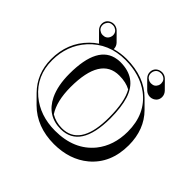

<svg xmlns="http://www.w3.org/2000/svg" viewBox="-195 -970 1245 1245"><g transform="rotate(45 427.5 -347.0)"><path d="M564 -703.1Q564 -739.7 597.2 -754.9Q609.4 -759.8 622.1 -759.8Q646 -758.8 662.6 -743.2L718.8 -686.5Q734.9 -668.9 735.4 -646.5Q735.4 -611.3 703.1 -595.7Q690.9 -590.3 678.7 -590.3Q653.8 -591.3 636.7 -607.4L580.1 -664.1Q564.5 -681.2 564 -703.1ZM122.1 -703.1Q122.1 -739.3 154.3 -754.4Q166.5 -759.8 179.2 -759.8Q203.6 -758.8 220.7 -743.2L276.9 -686.5Q293 -669.4 293.5 -646.5Q293.5 -644.5 293.5 -643.6Q343.3 -657.7 397 -658.2Q562 -657.7 657.7 -562L714.4 -505.4Q803.2 -415.5 803.7 -272.5Q803.7 -106.4 692.4 -12.7Q598.1 65.9 454.6 66.4Q296.4 65.9 197.3 -32.2L141.1 -88.9Q52.7 -178.7 51.8 -310.1Q51.8 -461.4 151.4 -560.5Q174.8 -584 201.7 -601.6Q197.8 -604.5 194.8 -607.4L138.2 -664.1Q122.6 -681.2 122.1 -703.1ZM440.4 -548.3Q270 -548.3 269.5 -272.5Q269.5 -271 269.5 -270.5Q270 -143.6 317.4 -70.3Q361.3 -43.5 418 -43Q576.7 -43 585.4 -280.8Q585.9 -295.4 585.9 -310.1Q585.4 -455.1 544.4 -524.9Q502.4 -548.3 440.4 -548.3ZM736.8 -329.1Q736.8 -492.7 622.1 -580.1Q532.2 -647.5 397 -647.9Q244.1 -647.9 148.4 -543Q62.5 -447.8 62 -310.1Q62 -167.5 166 -79.1Q260.3 -0.5 397.9 0Q573.7 0 667 -114.7Q736.3 -201.7 736.8 -329.1ZM383.8 -615.2Q531.2 -615.2 574.7 -480Q595.7 -413.1 596.2 -310.1Q594.7 -34.2 418 -33.2Q293.5 -33.2 237.8 -147.5Q203.1 -220.2 203.1 -327.1Q203.1 -590.3 355.5 -612.8Q369.6 -615.2 383.8 -615.2ZM131.8 -703.1Q131.8 -672.9 160.6 -660.6Q169.4 -656.7 179.2 -657.2Q210.9 -657.2 223.1 -685.1Q226.6 -694.3 227.1 -703.1Q227.1 -734.4 197.8 -746.6Q188.5 -750 179.2 -750Q148.4 -750 135.7 -721.7Q131.8 -712.4 131.8 -703.1ZM574.2 -703.1Q574.2 -672.9 603 -660.6Q612.3 -657.2 622.1 -657.2Q652.8 -657.2 665 -684.6Q668.9 -693.8 668.9 -703.1Q668.9 -734.4 640.6 -746.1Q631.3 -749.5 622.1 -750Q589.8 -750 577.6 -721.7Q574.2 -712.4 574.2 -703.1Z"/></g></svg>

Font: Linux Biolinum Shadow O
Style: Bold
Weight: 700
Designer: Philipp H. Poll
Foundry: Philipp H. Poll
Version: Version 0.9.2